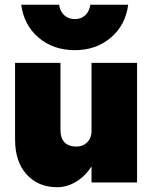

<svg xmlns="http://www.w3.org/2000/svg" viewBox="-20 -763 636 803"><path d="M516.1 -743.2Q504.9 -657.7 443.4 -605.5Q381.8 -553.2 293 -553.2Q203.1 -553.2 141.6 -605.5Q80.1 -657.7 68.8 -743.2H227.1Q231.4 -714.8 249 -699Q266.6 -683.1 293 -683.1Q319.3 -683.1 336.4 -699Q353.5 -714.8 357.9 -743.2ZM232.9 -220.2Q232.9 -184.6 250.5 -167.2Q268.1 -149.9 299.8 -149.9Q327.1 -149.9 345 -168Q362.8 -186 362.8 -213.9V-500H553.2V0H362.8V-66.9Q335.9 -25.4 297.9 -2.7Q259.8 20 219.2 20Q140.6 20 91.8 -33Q43 -85.9 43 -180.2V-500H232.9Z"/></svg>

Font: Overused Grotesk Black
Style: Regular
Weight: 900
Version: Version 0.002